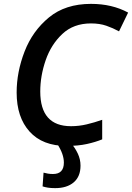

<svg xmlns="http://www.w3.org/2000/svg" viewBox="-20 -744 682 992"><path d="M324 10Q384 10 429 0Q474 -10 508 -24V-125Q468 -111 428 -101.5Q388 -92 347 -92Q188 -92 188 -271Q188 -352 216 -433Q244 -514 302 -568.5Q360 -623 450 -623Q495 -623 529.5 -611Q564 -599 595 -582L642 -679Q559 -724 450 -724Q318 -724 233 -654Q148 -584 107 -478Q66 -372 66 -266Q66 -138 133 -64Q200 10 324 10ZM265 228Q326 228 361 198Q396 168 396 112Q396 79 382 49.5Q368 20 350 0H276Q310 52 310 96Q310 155 254 155Q239 155 227.5 153Q216 151 205 148L200 219Q212 223 227.5 225.5Q243 228 265 228Z"/></svg>

Font: Noto Sans UI Medium
Style: Italic
Weight: 500
Italic angle: -12°
Designer: Monotype Design Team
Foundry: Monotype Imaging Inc.
Version: Version 1.901